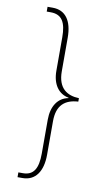

<svg xmlns="http://www.w3.org/2000/svg" viewBox="-98 -809 571 990"><g transform="rotate(10 187.5 -314.0)"><path d="M68 132H94C162 132 198 78 198 -8V-184C198 -268 240 -302 309 -306V-324C247 -326 198 -356 198 -445V-621C198 -710 162 -760 95 -760H68V-735H89C148 -735 170 -696 170 -618V-443C170 -373 202 -327 256 -317V-315C202 -305 170 -258 170 -187V-9C170 69 147 107 92 107H68Z"/></g></svg>

Font: Noto Serif Tamil SemiCondensed Thin
Style: Regular
Weight: 100
Width: 4
Designer: Indian Type Foundry, Tom Grace, and the Monotype Design Team
Foundry: Monotype Imaging Inc.
Version: Version 2.004